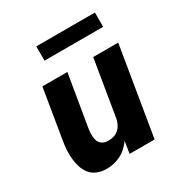

<svg xmlns="http://www.w3.org/2000/svg" viewBox="-167 -841 934 978"><g transform="rotate(-30 300.0 -352.0)"><path d="M181 8Q153 8 128.5 -1.5Q104 -11 88 -30.5Q72 -50 64 -75Q56 -100 53.5 -126.5Q51 -153 53 -180.5Q55 -208 60 -235L107 -520H254L203 -216Q201 -204 200.5 -192Q200 -180 201 -168Q202 -156 206 -145.5Q210 -135 218 -127Q226 -119 237 -115.5Q248 -112 260 -112Q276 -112 292 -116.5Q308 -121 320.5 -132Q333 -143 340.5 -158Q348 -173 351 -188L406 -520H553L467 0H320L331 -70Q318 -52 301 -36.5Q284 -21 264 -11Q244 -1 223 3.5Q202 8 181 8ZM182 -628V-712H527V-628Z"/></g></svg>

Font: Iosevka SS04 Hv Ex Obl
Style: Regular
Weight: 900
Width: 7
Italic angle: -9°
Monospace: yes
Designer: Belleve Invis
Foundry: Belleve Invis
Version: Version 19.0.0; ttfautohint (v1.8.4)